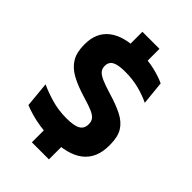

<svg xmlns="http://www.w3.org/2000/svg" viewBox="-247 -835 1033 1033"><g transform="rotate(45 270.0 -318.5)"><path d="M331.7 -572.4H201.9V-739H331.7ZM331.7 102.1H201.9V-73.6H331.7ZM256.6 13.7Q212.2 13.7 173.3 7.8Q134.5 1.8 102.7 -7.4Q70.8 -16.7 47.1 -26.5L33.4 -170.7Q72.9 -152.1 126.9 -136.4Q180.9 -120.6 241.3 -120.6Q299.8 -120.6 324.6 -135.3Q349.5 -150 349.5 -181.3V-185Q349.5 -205.8 338.3 -219.2Q327.1 -232.7 300.9 -243.8Q274.6 -254.9 230 -267.9Q162.8 -287.9 118.2 -312.3Q73.6 -336.8 51.5 -373.6Q29.4 -410.4 29.4 -467V-473.7Q29.4 -560.5 88.6 -606.6Q147.9 -652.7 262.9 -652.7Q332.1 -652.7 382.2 -640.7Q432.4 -628.7 467.7 -612.2L481.2 -477.8Q442.3 -496.7 393.8 -509.3Q345.2 -521.8 289.6 -521.8Q250.7 -521.8 228.5 -515.3Q206.2 -508.9 197.2 -496.6Q188.2 -484.4 188.2 -466.8V-465.1Q188.2 -446.9 198.4 -433.3Q208.6 -419.8 235.3 -407.5Q262 -395.2 311.5 -380.5Q377.9 -360.9 421.6 -338.7Q465.4 -316.4 487.2 -281.3Q508.9 -246.2 508.9 -187.3V-179.3Q508.9 -83.2 446.6 -34.7Q384.2 13.7 256.6 13.7Z"/></g></svg>

Font: Anek Latin Medium
Style: Regular
Weight: 500
Designer: Yesha Goshar
Foundry: Ek Type
Version: Version 1.003